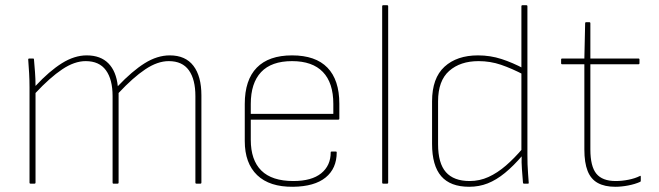

<svg xmlns="http://www.w3.org/2000/svg" viewBox="-20 -703 2521 735"><path d="M97 0Q93 0 93 -4V-368Q93 -396 91.5 -422.5Q90 -449 88 -475Q88 -479 92 -479H107Q110 -479 110 -476Q112 -452 114 -427Q116 -402 116 -374Q169 -431 217 -461Q265 -491 312 -491Q365 -491 395 -460.5Q425 -430 431 -373Q486 -431 534 -461Q582 -491 630 -491Q690 -491 720.5 -451Q751 -411 751 -338V-4Q751 0 747 0H732Q728 0 728 -4V-335Q728 -399 703 -434Q678 -469 626 -469Q583 -469 536 -437.5Q489 -406 434 -347V-4Q434 0 430 0H414Q411 0 411 -4V-335Q411 -399 385.5 -434Q360 -469 308 -469Q265 -469 218 -437.5Q171 -406 116 -347V-4Q116 0 112 0Z M1102 12Q1012 13 964.5 -32.5Q917 -78 917 -163V-305Q917 -397 963 -444Q1009 -491 1098 -491Q1188 -491 1233.5 -444Q1279 -397 1279 -306V-249Q1279 -245 1275 -245H940V-168Q940 -90 980.5 -50Q1021 -10 1103 -10Q1173 -10 1209.5 -39.5Q1246 -69 1246 -120Q1246 -123 1250 -123H1265Q1269 -123 1269 -120Q1269 -58 1226.5 -23.5Q1184 11 1102 12ZM940 -267H1256V-305Q1256 -386 1216 -427.5Q1176 -469 1098 -469Q1019 -469 979.5 -427Q940 -385 940 -305Z M1447 0Q1443 0 1443 -4V-679Q1443 -683 1447 -683H1462Q1466 -683 1466 -679V-4Q1466 0 1462 0Z M1776 12Q1704 12 1669 -28.5Q1634 -69 1634 -152V-315Q1634 -404 1681.5 -447.5Q1729 -491 1810 -491Q1857 -491 1900 -477Q1943 -463 1986 -440L1987 -416Q1939 -441 1898 -455Q1857 -469 1812 -469Q1742 -469 1699.5 -431.5Q1657 -394 1657 -315V-151Q1657 -78 1687 -44Q1717 -10 1778 -10Q1816 -10 1850 -25.5Q1884 -41 1916.5 -69Q1949 -97 1982 -136L1981 -109Q1946 -68 1913 -41Q1880 -14 1847 -1Q1814 12 1776 12ZM1986 0Q1982 0 1982 -4Q1980 -30 1978 -55.5Q1976 -81 1977 -108L1976 -120V-679Q1976 -683 1980 -683H1995Q1999 -683 1999 -679V-110Q1999 -93 1999.5 -74.5Q2000 -56 2001.5 -38.5Q2003 -21 2004 -4Q2005 0 2001 0Z M2335 12Q2295 12 2268.5 -2.5Q2242 -17 2229.5 -48.5Q2217 -80 2217 -131V-457H2132Q2128 -457 2128 -461V-475Q2128 -479 2132 -479H2217L2220 -614Q2220 -618 2224 -618H2236Q2240 -618 2240 -614V-479H2424Q2428 -479 2428 -475V-461Q2428 -457 2424 -457H2240V-131Q2240 -66 2263 -38Q2286 -10 2337 -10Q2361 -10 2386 -15Q2411 -20 2429 -29Q2433 -32 2433 -26V-12Q2433 -8 2431 -7Q2411 2 2385 7Q2359 12 2335 12Z"/></svg>

Font: Sofia Sans Thin
Style: Regular
Weight: 250
Designer: Botio Nikoltchev, Ani Petrova
Foundry: lettersoup
Version: Version 4.101